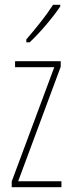

<svg xmlns="http://www.w3.org/2000/svg" viewBox="-20 -783 301 803"><path d="M232 -756V-763H202C168 -711 135 -671 90 -618V-606H104C144 -643 199 -707 232 -756ZM237 0V-25H56L234 -504V-527H43V-502H207L29 -24V0Z"/></svg>

Font: Noto Sans Bengali ExtraCondensed Thin
Style: Regular
Weight: 100
Width: 2
Designer: Joana Ranito - Universal Thirst; Jelle Bosma - Monotype Design Team
Foundry: Universal Thirst ehf.
Version: Version 3.000